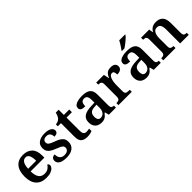

<svg xmlns="http://www.w3.org/2000/svg" viewBox="245 -2002 3248 3248"><g transform="rotate(-45 1868.5 -378.0)"><path d="M300 10Q178 10 114 -62Q50 -134 50 -265Q50 -405 112.5 -476.5Q175 -548 289 -548Q394 -548 454 -487.5Q514 -427 514 -308V-258H185Q187 -155 223 -108Q259 -61 328 -61Q379 -61 413.5 -84.5Q448 -108 465 -140Q476 -136 484.5 -125.5Q493 -115 493 -99Q493 -75 473 -50Q453 -25 410.5 -7.5Q368 10 300 10ZM379 -319Q379 -397 358.5 -442Q338 -487 290 -487Q243 -487 216.5 -444Q190 -401 187 -319Z M782 10Q719 10 678 -3.5Q637 -17 616.5 -42Q596 -67 596 -101Q596 -129 608.5 -145Q621 -161 639 -167.5Q657 -174 675 -174Q675 -115 702 -81Q729 -47 787 -47Q838 -47 863 -69Q888 -91 888 -124Q888 -147 876.5 -162Q865 -177 838.5 -191Q812 -205 766 -222Q711 -243 675 -265Q639 -287 621 -317.5Q603 -348 603 -394Q603 -470 659.5 -508.5Q716 -547 809 -547Q865 -547 901 -533.5Q937 -520 954.5 -499Q972 -478 972 -453Q972 -423 950.5 -405.5Q929 -388 885 -388Q885 -438 861.5 -465Q838 -492 795 -492Q752 -492 730.5 -473.5Q709 -455 709 -424Q709 -390 736 -371Q763 -352 831 -327Q885 -308 921 -286Q957 -264 975 -234Q993 -204 993 -157Q993 -78 937 -34Q881 10 782 10Z M1279 10Q1203 10 1164 -25Q1125 -60 1125 -147V-472H1050V-519Q1078 -519 1102 -530Q1126 -541 1142 -558Q1157 -574 1169 -599Q1181 -624 1188 -660H1258V-536H1387V-472H1258V-153Q1258 -106 1275.5 -84Q1293 -62 1328 -62Q1346 -62 1363 -64.5Q1380 -67 1396 -70V-12Q1381 -5 1349.5 2.5Q1318 10 1279 10Z M1620 10Q1576 10 1540.5 -7.5Q1505 -25 1484.5 -61Q1464 -97 1464 -152Q1464 -233 1519.5 -271.5Q1575 -310 1689 -314L1771 -317V-374Q1771 -410 1765 -436Q1759 -462 1742.5 -476.5Q1726 -491 1694 -491Q1664 -491 1647.5 -477.5Q1631 -464 1624.5 -440Q1618 -416 1618 -382Q1562 -382 1534 -397.5Q1506 -413 1506 -448Q1506 -484 1532.5 -506Q1559 -528 1604 -538Q1649 -548 1703 -548Q1804 -548 1854 -509.5Q1904 -471 1904 -377V-121Q1904 -93 1910 -77.5Q1916 -62 1929.5 -55.5Q1943 -49 1965 -49H1968V0H1799L1780 -74H1771Q1750 -47 1730 -28.5Q1710 -10 1684.5 0Q1659 10 1620 10ZM1664 -59Q1697 -59 1721 -75.5Q1745 -92 1758 -121.5Q1771 -151 1771 -191V-268L1720 -265Q1674 -263 1648 -249Q1622 -235 1610.5 -210Q1599 -185 1599 -148Q1599 -119 1606.5 -99Q1614 -79 1628 -69Q1642 -59 1664 -59Z M2028 0V-49H2032Q2055 -49 2072.5 -54Q2090 -59 2100 -74.5Q2110 -90 2110 -121V-419Q2110 -449 2100.5 -463.5Q2091 -478 2074 -482.5Q2057 -487 2035 -487H2032V-536H2216L2236 -439H2241Q2255 -473 2273 -497.5Q2291 -522 2317.5 -534.5Q2344 -547 2386 -547Q2442 -547 2468.5 -524.5Q2495 -502 2495 -464Q2495 -424 2466 -402Q2437 -380 2380 -380Q2380 -421 2370 -441.5Q2360 -462 2331 -462Q2307 -462 2290 -443.5Q2273 -425 2263 -395.5Q2253 -366 2248 -333Q2243 -300 2243 -271V-116Q2243 -87 2252.5 -72.5Q2262 -58 2279 -53.5Q2296 -49 2316 -49H2347V0Z M2693 10Q2649 10 2613.5 -7.5Q2578 -25 2557.5 -61Q2537 -97 2537 -152Q2537 -233 2592.5 -271.5Q2648 -310 2762 -314L2844 -317V-374Q2844 -410 2838 -436Q2832 -462 2815.5 -476.5Q2799 -491 2767 -491Q2737 -491 2720.5 -477.5Q2704 -464 2697.5 -440Q2691 -416 2691 -382Q2635 -382 2607 -397.5Q2579 -413 2579 -448Q2579 -484 2605.5 -506Q2632 -528 2677 -538Q2722 -548 2776 -548Q2877 -548 2927 -509.5Q2977 -471 2977 -377V-121Q2977 -93 2983 -77.5Q2989 -62 3002.5 -55.5Q3016 -49 3038 -49H3041V0H2872L2853 -74H2844Q2823 -47 2803 -28.5Q2783 -10 2757.5 0Q2732 10 2693 10ZM2737 -59Q2770 -59 2794 -75.5Q2818 -92 2831 -121.5Q2844 -151 2844 -191V-268L2793 -265Q2747 -263 2721 -249Q2695 -235 2683.5 -210Q2672 -185 2672 -148Q2672 -119 2679.5 -99Q2687 -79 2701 -69Q2715 -59 2737 -59ZM2719 -619Q2734 -638 2751.5 -664Q2769 -690 2786 -717Q2803 -744 2813 -766H2953V-756Q2944 -743 2924 -723Q2904 -703 2878 -681Q2852 -659 2825.5 -639.5Q2799 -620 2777 -606H2719Z M3100 0V-49H3106Q3129 -49 3146 -54Q3163 -59 3173 -74Q3183 -89 3183 -119V-421Q3183 -449 3173.5 -463.5Q3164 -478 3147.5 -482.5Q3131 -487 3109 -487H3105V-536H3299L3312 -462H3317Q3343 -508 3379.5 -528Q3416 -548 3471 -548Q3550 -548 3593.5 -502Q3637 -456 3637 -354V-121Q3637 -90 3645 -74.5Q3653 -59 3668.5 -54Q3684 -49 3706 -49H3710V0H3504V-334Q3504 -399 3485 -434.5Q3466 -470 3416 -470Q3378 -470 3356.5 -448Q3335 -426 3325.5 -390.5Q3316 -355 3316 -313V-115Q3316 -87 3325 -73Q3334 -59 3350.5 -54Q3367 -49 3389 -49H3394V0Z"/></g></svg>

Font: Noto Rashi Hebrew SemiBold
Style: Regular
Weight: 600
Version: Version 1.006